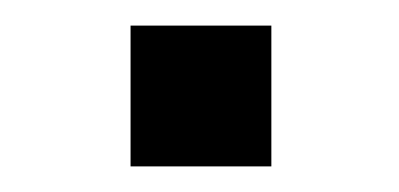

<svg xmlns="http://www.w3.org/2000/svg" viewBox="-20 -424 312 150"><path d="M82 -404H192V-294H82Z"/></svg>

Font: Noto Sans Syriac Eastern Medium
Style: Regular
Weight: 500
Designer: Patrick Giasson and the Monotype Design Team
Foundry: Monotype Imaging Inc.
Version: Version 3.001